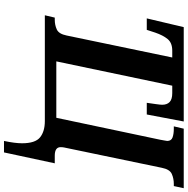

<svg xmlns="http://www.w3.org/2000/svg" viewBox="-9 -746 964 987"><g transform="rotate(90 473.5 -252.0)"><path d="M704 210Q716 154 716 117Q716 49 685.5 24.5Q655 0 602 0H58L70 -51H81Q108 -51 131 -61.5Q154 -72 162 -112L275 -655H240Q200 -655 180.5 -631.5Q161 -608 147 -567L133 -524H74L119 -714H604L568 -524H508Q511 -545 514.5 -569.5Q518 -594 518 -603Q518 -628 504 -641.5Q490 -655 458 -655H420L295 -59H585L698 -594Q700 -608 702 -616.5Q704 -625 704 -629Q704 -650 686 -656.5Q668 -663 641 -663H629L641 -714H947L936 -663H925Q897 -663 873.5 -652.5Q850 -642 842 -601L742 -120Q739 -107 737.5 -98.5Q736 -90 736 -81Q736 -51 780 -51H819L763 210Z"/></g></svg>

Font: Noto Serif Condensed
Style: Bold Italic
Weight: 700
Width: 3
Italic angle: -12°
Designer: Monotype Design Team
Foundry: Monotype Imaging Inc.
Version: Version 2.014